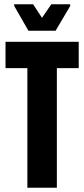

<svg xmlns="http://www.w3.org/2000/svg" viewBox="-20 -885 397 905"><path d="M109 0V-564H6V-688H351V-564H248V0ZM114 -740 47 -857V-865H136L178 -801L222 -865H311V-857L242 -740Z"/></svg>

Font: Saira ExtraCondensed ExtraBold
Style: Regular
Weight: 800
Width: 2
Designer: Hector Gatti with collaboration of the Omnibus-Type team
Foundry: Omnibus-Type
Version: Version 1.101